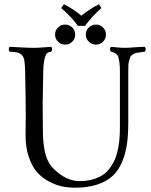

<svg xmlns="http://www.w3.org/2000/svg" viewBox="-20 -869 708 899"><path d="M251.7 -673.8Q237.8 -687.5 237.8 -707Q237.8 -726.6 251.7 -740.2Q265.6 -753.9 285.2 -753.9Q304.7 -753.9 318.4 -740.2Q332 -726.6 332 -707Q332 -687.5 318.4 -673.8Q304.7 -660.2 285.2 -660.2Q265.6 -660.2 251.7 -673.8ZM395.8 -673.8Q381.8 -687.5 381.8 -707Q381.8 -726.6 395.8 -740.2Q409.7 -753.9 429.2 -753.9Q448.7 -753.9 462.4 -740.2Q476.1 -726.6 476.1 -707Q476.1 -687.5 462.4 -673.8Q448.7 -660.2 429.2 -660.2Q409.7 -660.2 395.8 -673.8ZM180.7 -269Q180.7 -239.3 182.1 -217Q183.6 -194.8 188.5 -167Q193.4 -139.2 204.6 -116Q215.8 -92.8 233.4 -76.2Q291.5 -21 352.5 -21Q387.7 -21 416.3 -29.5Q444.8 -38.1 464.1 -52Q483.4 -65.9 497.8 -86.7Q512.2 -107.4 520.5 -128.9Q528.8 -150.4 533.7 -177.5Q538.6 -204.6 540 -227.3Q541.5 -250 541.5 -276.9V-536.1Q541.5 -560.5 539.1 -576.9Q536.6 -593.3 534.2 -602.1Q531.7 -610.8 524.7 -616.2Q517.6 -621.6 513.9 -622.8Q510.3 -624 499.5 -627Q495.1 -631.3 495.1 -638.4Q495.1 -645.5 499.5 -649.9Q545.9 -645 560.5 -645Q579.6 -645 606.4 -647.2Q633.3 -649.4 657.7 -649.9Q662.1 -645.5 662.1 -638.4Q662.1 -631.3 657.7 -627L636.7 -624Q630.9 -623.5 620.4 -621.6Q609.9 -619.6 606.4 -617.2L596.7 -610.4Q590.8 -605.5 589.1 -599.6Q587.4 -593.8 584.5 -584.5Q581.5 -575.2 581.1 -563.5Q580.6 -551.8 580.6 -536.1V-294.9Q580.6 -237.8 574.5 -194.3Q568.4 -150.9 551.8 -111.1Q535.2 -71.3 507.8 -45.7Q480.5 -20 436 -5.1Q391.6 9.8 331.5 9.8Q301.3 9.8 272.5 4.2Q243.7 -1.5 211.4 -18.1Q179.2 -34.7 155.3 -60.8Q131.3 -86.9 115.5 -132.1Q99.6 -177.2 99.6 -235.8Q99.6 -251 100.1 -274.4Q100.6 -297.9 100.6 -320.8Q100.6 -411.6 97.7 -536.1Q96.7 -568.4 94 -585.2Q91.3 -602.1 81.8 -611.6Q72.3 -621.1 61 -623.3Q49.8 -625.5 25.4 -627Q21 -631.3 21 -638.4Q21 -645.5 25.4 -649.9Q38.6 -649.4 76.4 -647.2Q114.3 -645 139.6 -645Q158.2 -645 188 -647.5Q217.8 -649.9 219.7 -649.9Q224.1 -645.5 224.1 -638.4Q224.1 -631.3 219.7 -627Q207.5 -625.5 201.2 -620.8Q194.8 -616.2 189.5 -595.7Q183.6 -576.2 182.6 -536.1Q180.7 -460.9 179.7 -382.8Q179.7 -369.6 180.2 -331.3Q180.7 -293 180.7 -269ZM344.7 -748Q317.4 -787.1 266.6 -831.5L279.3 -849.1Q326.7 -825.2 360.8 -795.4Q403.3 -829.6 443.4 -849.1L454.6 -831.5Q417.5 -799.3 377.9 -748Z"/></svg>

Font: Linux Libertine Display G
Style: Regular
Weight: 400
Designer: Philipp H. Poll
Foundry: Philipp H. Poll
Version: Version 5.0.9